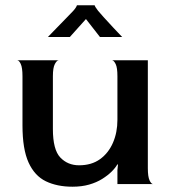

<svg xmlns="http://www.w3.org/2000/svg" viewBox="-20 -696 639 726"><path d="M254 10Q196 10 153.5 -10.5Q111 -31 88 -81.5Q65 -132 65 -222V-408Q65 -440 58.5 -454Q52 -468 45 -468H202Q195 -468 187.5 -454Q180 -440 180 -408V-208Q180 -130 208 -100.5Q236 -71 279 -71Q326 -71 358 -94Q390 -117 407 -156Q424 -195 424 -243V-408Q424 -440 417.5 -453.5Q411 -467 404 -468H539V-60Q539 -28 545.5 -14Q552 0 559 0H424V-53L426 -73L424 -75Q417 -62 402.5 -47.5Q388 -33 366.5 -19.5Q345 -6 317 2Q289 10 254 10ZM161 -556Q175 -571 193.5 -589.5Q212 -608 229 -626Q246 -644 257 -655Q265 -664 268 -669.5Q271 -675 271 -676H338Q338 -672 351 -655Q357 -648 372.5 -630.5Q388 -613 407 -593Q426 -573 442 -556H358L305 -624L244 -556Z"/></svg>

Font: Red Rose Medium
Style: Regular
Weight: 500
Designer: Jaikishan Patel
Version: Version 2.000